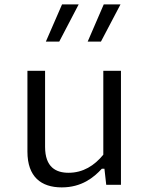

<svg xmlns="http://www.w3.org/2000/svg" viewBox="-20 -822 660 854"><path d="M102 -507V-147.5C102 -35.5 163 11.5 254.5 11.5C343.5 11.5 397 -32.5 433 -71.5H444.5L452.5 0H518V-507H439.5V-134C400 -85.5 349.5 -53.5 285 -53.5C229.5 -53.5 180.5 -77.5 180.5 -169V-507ZM184 -637H243.5L330 -802.5H256ZM370 -637H429L516 -802.5H441.5Z"/></svg>

Font: Monaspace Neon Light
Style: Regular
Weight: 300
Designer: Riley Cran & the Lettermatic Team
Foundry: Lettermatic
Version: Version 1.200 (Monaspace Neon)